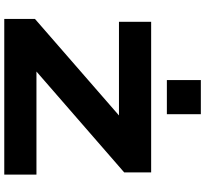

<svg xmlns="http://www.w3.org/2000/svg" viewBox="-50 -888 938 877"><g transform="rotate(90 418.5 -449.0)"><path d="M65.9 0V-140.1L506.8 -523.9H79.1V-670.9H767.1V-547.9L306.2 -147H776.9V0ZM345.2 -742.7V-897.9H501V-742.7Z"/></g></svg>

Font: Syncopate
Style: Bold
Weight: 700
Designer: Astigmatic (AOETI)
Foundry: Astigmatic (AOETI)
Version: Version 1.001 2011